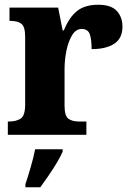

<svg xmlns="http://www.w3.org/2000/svg" viewBox="-20 -568 550 809"><path d="M13 0V-56H17Q49 -56 67.5 -68.5Q86 -81 86 -128V-412Q86 -456 70 -468Q54 -480 24 -480H20V-536H225L244 -440H249Q272 -496 305 -522Q338 -548 394 -548Q448 -548 472 -522Q496 -496 496 -456Q496 -406 461 -383.5Q426 -361 366 -361Q366 -403 358 -424.5Q350 -446 324 -446Q300 -446 284 -420Q268 -394 260 -355Q252 -316 252 -276V-123Q252 -79 268.5 -67.5Q285 -56 312 -56H344V0ZM87 208Q97 179 109.5 136Q122 93 128 61H244V71Q235 92 219 118.5Q203 145 184.5 172Q166 199 150 221H87Z"/></svg>

Font: Noto Serif Myanmar SemiCondensed ExtraBold
Style: Regular
Weight: 800
Width: 4
Designer: Ben Mitchell and the Monotype Design Team
Foundry: Monotype Imaging Inc.
Version: Version 2.106; ttfautohint (v1.8.4.7-5d5b)